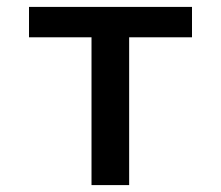

<svg xmlns="http://www.w3.org/2000/svg" viewBox="-20 -536 640 556"><path d="M245 0H354V-428H536V-516H64V-428H245Z"/></svg>

Font: IBM Plex Mono Medm
Style: Regular
Weight: 500
Monospace: yes
Designer: Mike Abbink, Paul van der Laan, Pieter van Rosmalen
Foundry: Bold Monday
Version: Version 2.004